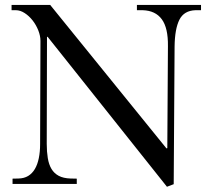

<svg xmlns="http://www.w3.org/2000/svg" viewBox="-20 -730 835 762"><path d="M25.9 -710.4H179.2L640.6 -141.1L644 -142.1L646.5 -546.9Q647.5 -619.1 622.1 -653.6Q596.7 -688 546.4 -689.5H523.4V-710.4H777.8V-689.5H755.9Q710.4 -688 692.1 -651.9Q673.8 -615.7 672.9 -545.4L669.4 1L642.6 11.2L168.5 -584.5L166.5 -583L165.5 -159.2Q165.5 -127.9 169.7 -102.5Q173.8 -77.1 184.3 -59.6Q194.8 -42 213.1 -32.2Q231.4 -22.5 259.8 -21.5L284.7 -21V0H29.8V-21L53.2 -21.5Q75.7 -22 91.8 -31.7Q107.9 -41.5 118.4 -59.3Q128.9 -77.1 134 -102.3Q139.2 -127.4 139.2 -158.7L140.6 -567.4Q140.6 -587.4 132.1 -609.1Q123.5 -630.9 109.6 -648.7Q95.7 -666.5 78.1 -678Q60.5 -689.5 43 -689.5H25.9Z"/></svg>

Font: Varendra
Style: Regular
Weight: 400
Designer: Jacob Thomas
Foundry: Bangla Type Foundry
Version: Version 1.008